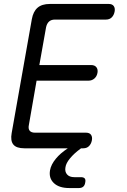

<svg xmlns="http://www.w3.org/2000/svg" viewBox="-20 -750 640 971"><path d="M179 -421H441Q459 -421 467.5 -410Q476 -399 473 -382Q470 -364 457.5 -353Q445 -342 427 -342H165L126 -118Q122 -99 130 -89Q138 -79 157 -79H415Q433 -79 440.5 -68Q448 -57 444.5 -39.5Q441 -22 430 -11Q419 0 401 0H390Q353 27 334 51Q314 75 311 96Q307 118 319 132Q331 146 356 146H389Q403 146 408.5 152.5Q414 159 411 173Q409 187 401 194Q393 201 379 201H330Q279 201 252.5 176Q226 151 233 111Q238 82 263 52Q284 26 323 0H103Q63 0 47.5 -19Q32 -38 39 -77L141 -653Q148 -692 170 -711Q192 -730 232 -730H530Q548 -730 555.5 -719Q563 -708 559.5 -690.5Q556 -673 545 -662Q534 -651 516 -651H258Q239 -651 228 -641Q217 -631 213 -612Z"/></svg>

Font: Maple Mono Light
Style: Italic
Weight: 300
Italic angle: -10°
Monospace: yes
Designer: subframe7536
Version: Version 7.000